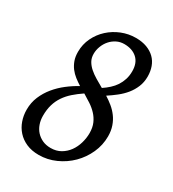

<svg xmlns="http://www.w3.org/2000/svg" viewBox="-155 -689 712 791"><g transform="rotate(30 201.0 -294.0)"><path d="M140.1 -459Q140.1 -439.9 148.4 -425.3Q156.7 -410.6 170.7 -398.4Q184.6 -386.2 202.6 -375.5Q220.7 -364.7 239.7 -354Q255.9 -364.7 269.5 -377.2Q283.2 -389.6 293 -404.5Q302.7 -419.4 308.3 -437Q314 -454.6 314 -476.1Q314 -515.6 291 -536.4Q268.1 -557.1 230 -557.1Q210.4 -557.1 194.1 -548.8Q177.7 -540.5 165.8 -526.9Q153.8 -513.2 147 -495.4Q140.1 -477.5 140.1 -459ZM289.1 -167Q289.1 -193.8 280.5 -213.4Q272 -232.9 257.8 -248Q243.7 -263.2 225.6 -275.1Q207.5 -287.1 188.5 -298.3Q164.6 -282.2 145.8 -265.6Q127 -249 113.8 -229.5Q100.6 -210 93.8 -186.8Q86.9 -163.6 86.9 -133.8Q86.9 -112.8 93.3 -94.7Q99.6 -76.7 111.8 -63.2Q124 -49.8 141.1 -42Q158.2 -34.2 180.2 -34.2Q207 -34.2 227.5 -46.1Q248 -58.1 261.7 -77.1Q275.4 -96.2 282.2 -119.9Q289.1 -143.6 289.1 -167ZM379.9 -488.8Q379.9 -461.9 370.6 -439.5Q361.3 -417 346.2 -398.4Q331.1 -379.9 311.3 -364.3Q291.5 -348.6 271 -335.4Q289.1 -324.2 305.4 -310.8Q321.8 -297.4 334.2 -280.5Q346.7 -263.7 354.2 -242.2Q361.8 -220.7 361.8 -193.8Q361.8 -152.3 344.7 -114.5Q327.6 -76.7 298.6 -47.9Q269.5 -19 231.4 -2Q193.4 15.1 151.9 15.1Q118.2 15.1 92.8 3.9Q67.4 -7.3 50.3 -26.4Q33.2 -45.4 24.7 -70.1Q16.1 -94.7 16.1 -122.1Q16.1 -155.8 28.3 -184.6Q40.5 -213.4 60.3 -237.5Q80.1 -261.7 105.7 -281.5Q131.3 -301.3 158.2 -315.9Q142.6 -325.7 128.4 -336.7Q114.3 -347.7 103.5 -361.8Q92.8 -376 86.4 -393.6Q80.1 -411.1 80.1 -434.1Q80.1 -469.7 95 -500.7Q109.9 -531.7 134.8 -554.4Q159.7 -577.1 191.9 -590.1Q224.1 -603 258.8 -603Q288.6 -603 311.3 -594.5Q334 -585.9 349.4 -570.8Q364.7 -555.7 372.3 -534.7Q379.9 -513.7 379.9 -488.8Z"/></g></svg>

Font: Gentium Basic
Style: Italic
Weight: 400
Italic angle: -8°
Designer: J. Victor Gaultney and Annie Olsen
Foundry: SIL International
Version: Version 1.102; 2013; Maintenance release